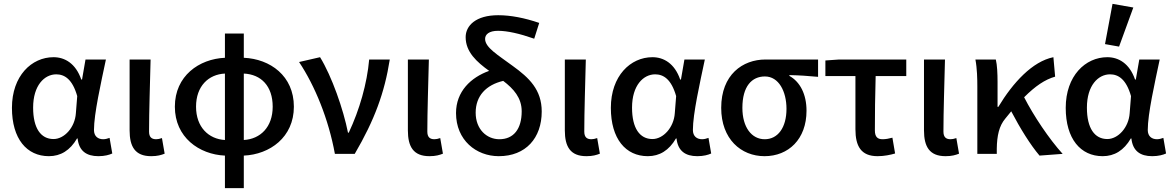

<svg xmlns="http://www.w3.org/2000/svg" viewBox="-20 -799 6085 997"><path d="M42 -239C42 -78 119 12 234 12C295 12 344 -18 380 -80H383C390 -15 429 12 491 12C524 12 548 5 563 -2L549 -83C539 -79 526 -76 516 -76C489 -76 468 -91 468 -124C468 -208 504 -367 530 -490H424L406 -386H402C373 -470 316 -502 258 -502C144 -502 42 -405 42 -239ZM374 -211C369 -137 314 -77 258 -77C192 -77 152 -133 152 -240C152 -356 211 -413 272 -413C315 -413 356 -388 381 -300Z M653 -122C653 -38 681 12 765 12C798 12 817 6 835 -1L821 -82C810 -78 799 -76 791 -76C767 -76 754 -87 754 -116C754 -220 759 -364 762 -490H653Z M1506 -245C1506 -405 1383 -493 1246 -499V-625H1148V-499C1014 -493 888 -405 888 -245C888 -86 1014 3 1148 9V178H1246V9C1381 3 1506 -86 1506 -245ZM1246 -72V-417C1336 -413 1396 -352 1396 -245C1396 -139 1332 -77 1246 -72ZM998 -245C998 -352 1063 -413 1148 -417V-72C1063 -77 998 -139 998 -245Z M1533 -477C1615 -354 1686 -181 1719 0H1822C1925 -176 1977 -318 2004 -490H1897C1886 -365 1847 -229 1791 -110H1787C1763 -231 1703 -403 1642 -502Z M2098 -122C2098 -38 2126 12 2210 12C2243 12 2262 6 2280 -1L2266 -82C2255 -78 2244 -76 2236 -76C2212 -76 2199 -87 2199 -116C2199 -220 2204 -364 2207 -490H2098Z M2642 -457C2565 -514 2499 -552 2499 -597C2499 -620 2519 -639 2566 -639C2614 -639 2677 -625 2754 -598L2780 -680C2704 -706 2632 -720 2567 -720C2451 -720 2398 -666 2398 -606C2398 -529 2456 -477 2520 -431C2425 -397 2348 -324 2348 -212C2348 -71 2453 12 2570 12C2710 12 2793 -82 2793 -220C2793 -333 2728 -395 2642 -457ZM2573 -76C2508 -76 2450 -127 2450 -214C2450 -301 2504 -358 2593 -379C2647 -338 2689 -291 2689 -221C2689 -129 2647 -76 2573 -76Z M2913 -122C2913 -38 2941 12 3025 12C3058 12 3077 6 3095 -1L3081 -82C3070 -78 3059 -76 3051 -76C3027 -76 3014 -87 3014 -116C3014 -220 3019 -364 3022 -490H2913Z M3152 -239C3152 -78 3229 12 3344 12C3405 12 3454 -18 3490 -80H3493C3500 -15 3539 12 3601 12C3634 12 3658 5 3673 -2L3659 -83C3649 -79 3636 -76 3626 -76C3599 -76 3578 -91 3578 -124C3578 -208 3614 -367 3640 -490H3534L3516 -386H3512C3483 -470 3426 -502 3368 -502C3254 -502 3152 -405 3152 -239ZM3484 -211C3479 -137 3424 -77 3368 -77C3302 -77 3262 -133 3262 -240C3262 -356 3321 -413 3382 -413C3425 -413 3466 -388 3491 -300Z M3725 -239C3725 -77 3828 12 3950 12C4074 12 4168 -76 4168 -224C4168 -309 4135 -374 4079 -405V-409C4132 -408 4173 -405 4228 -400V-490H3955C3836 -490 3725 -411 3725 -239ZM4064 -234C4064 -136 4019 -76 3951 -76C3883 -76 3835 -138 3835 -239C3835 -351 3884 -402 3952 -402C4024 -402 4064 -324 4064 -234Z M4422 -128C4422 -40 4451 12 4537 12C4572 12 4604 5 4628 -2L4614 -84C4595 -79 4579 -76 4563 -76C4537 -76 4523 -88 4523 -122C4523 -205 4524 -304 4527 -404H4686V-490H4337L4266 -485V-404H4422Z M4778 -122C4778 -38 4806 12 4890 12C4923 12 4942 6 4960 -1L4946 -82C4935 -78 4924 -76 4916 -76C4892 -76 4879 -87 4879 -116C4879 -220 4884 -364 4887 -490H4778Z M5498 0C5428 -77 5347 -198 5298 -294C5356 -352 5406 -386 5459 -401L5450 -502C5341 -480 5240 -370 5164 -244H5160V-373C5160 -417 5158 -461 5151 -490H5045C5054 -443 5055 -388 5055 -349V0H5156V-27C5157 -94 5168 -145 5200 -183C5211 -196 5221 -209 5231 -221C5277 -133 5331 -46 5378 9Z M5757 -779 5718 -570 5791 -557 5865 -760ZM5514 -239C5514 -78 5591 12 5706 12C5767 12 5816 -18 5852 -80H5855C5862 -15 5901 12 5963 12C5996 12 6020 5 6035 -2L6021 -83C6011 -79 5998 -76 5988 -76C5961 -76 5940 -91 5940 -124C5940 -208 5976 -367 6002 -490H5896L5878 -386H5874C5845 -470 5788 -502 5730 -502C5616 -502 5514 -405 5514 -239ZM5846 -211C5841 -137 5786 -77 5730 -77C5664 -77 5624 -133 5624 -240C5624 -356 5683 -413 5744 -413C5787 -413 5828 -388 5853 -300Z"/></svg>

Font: Cambridge Sans Medium
Style: Regular
Weight: 500
Version: Version 2.020;PS 002.020;hotconv 1.0.88;makeotf.lib2.5.64775